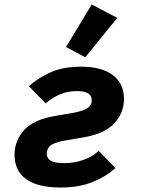

<svg xmlns="http://www.w3.org/2000/svg" viewBox="-20 -826 640 858"><path d="M252 12Q149 12 97 -25.5Q45 -63 45 -134Q45 -198 88 -245Q131 -292 227 -308L303 -321Q354 -330 372 -343.5Q390 -357 390 -378Q390 -419 325 -419Q280 -419 245 -403Q210 -387 184 -364L109 -441Q152 -479 207.5 -503.5Q263 -528 343 -528Q434 -528 484 -490.5Q534 -453 534 -384Q534 -322 491 -275Q448 -228 352 -212L276 -199Q222 -190 205.5 -175.5Q189 -161 189 -140Q189 -118 207 -107.5Q225 -97 270 -97Q312 -97 353 -111.5Q394 -126 421 -152L496 -75Q454 -37 393.5 -12.5Q333 12 252 12ZM361 -570 275 -616 390 -806 504 -746Z"/></svg>

Font: IBM Plex Mono
Style: Bold Italic
Weight: 700
Italic angle: -9°
Monospace: yes
Designer: Mike Abbink, Paul van der Laan, Pieter van Rosmalen
Foundry: Bold Monday
Version: Version 2.3